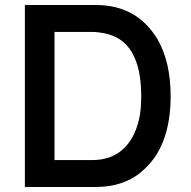

<svg xmlns="http://www.w3.org/2000/svg" viewBox="-20 -744 762 764"><path d="M79 0V-724H362Q524 -724 606 -589Q659 -498 659 -362Q659 -156 543 -61H544Q471 0 362 0ZM197 -107H346Q421 -107 468 -149Q515 -191 533 -268Q538 -289 540 -313Q542 -337 542 -361Q542 -585 393 -612Q381 -614 370 -615.5Q359 -617 346 -617H197Z"/></svg>

Font: Ekushey Amar Bangla
Style: Bold
Weight: 700
Designer: Al Mamun Sumon
Foundry: Al Mamun Sumon
Version: Version 1.0